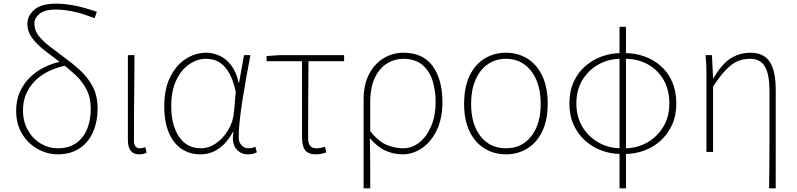

<svg xmlns="http://www.w3.org/2000/svg" viewBox="-20 -827 4337 1045"><path d="M293 13Q239 13 187 -15Q135 -43 101.5 -96.5Q68 -150 68 -224Q68 -296 100.5 -351Q133 -406 189 -442.5Q245 -479 316 -493L337 -470Q227 -447 166 -382Q105 -317 105 -227Q105 -165 132 -118Q159 -71 202 -45.5Q245 -20 293 -20Q356 -20 396 -49Q436 -78 455 -126.5Q474 -175 474 -235Q474 -295 451.5 -339Q429 -383 392.5 -417.5Q356 -452 314 -483Q267 -518 224.5 -551Q182 -584 155.5 -619.5Q129 -655 129 -697Q129 -741 166.5 -774Q204 -807 286 -807Q330 -807 381.5 -797.5Q433 -788 507 -763L495 -728Q419 -757 370 -766Q321 -775 284 -775Q222 -775 194.5 -751.5Q167 -728 167 -699Q167 -663 189.5 -633.5Q212 -604 249.5 -575Q287 -546 332 -513Q376 -481 417 -443.5Q458 -406 484.5 -356Q511 -306 511 -238Q511 -163 485.5 -106.5Q460 -50 411.5 -18.5Q363 13 293 13Z M737 13Q718 13 704.5 5Q691 -3 683.5 -20.5Q676 -38 676 -66V-527H712Q712 -448 711 -370.5Q710 -293 709.5 -215.5Q709 -138 709 -59Q709 -40 718 -30Q727 -20 740 -20Q748 -20 754.5 -21.5Q761 -23 771 -26L778 4Q771 8 761 10.5Q751 13 737 13Z M1070 13Q1013 13 969 -16Q925 -45 899.5 -103.5Q874 -162 874 -249Q874 -342 906 -407Q938 -472 990.5 -506Q1043 -540 1103 -540Q1139 -540 1174.5 -524Q1210 -508 1238 -472Q1266 -436 1279 -376H1281L1308 -527H1343Q1332 -470 1321 -408.5Q1310 -347 1300.5 -287Q1291 -227 1285 -173.5Q1279 -120 1279 -79Q1279 -53 1294.5 -36.5Q1310 -20 1332 -20Q1342 -20 1352.5 -22.5Q1363 -25 1370 -28L1378 2Q1370 6 1358 9.5Q1346 13 1329 13Q1289 13 1264.5 -18Q1240 -49 1251 -109H1248Q1181 13 1070 13ZM1073 -20Q1117 -20 1156.5 -47.5Q1196 -75 1223 -121Q1250 -167 1254 -222L1263 -328Q1250 -387 1231 -422.5Q1212 -458 1189.5 -476.5Q1167 -495 1144.5 -501Q1122 -507 1102 -507Q1053 -507 1009.5 -477Q966 -447 939 -389.5Q912 -332 912 -249Q912 -145 954.5 -82.5Q997 -20 1073 -20Z M1700 13Q1672 13 1655.5 3.5Q1639 -6 1631.5 -27Q1624 -48 1624 -81V-494H1431V-522L1503 -527H1853V-494H1659Q1658 -388 1657.5 -284Q1657 -180 1657 -75Q1657 -47 1667.5 -33.5Q1678 -20 1703 -20Q1715 -20 1727 -22.5Q1739 -25 1749 -28L1756 2Q1748 6 1732.5 9.5Q1717 13 1700 13Z M1959 198V-283Q1959 -368 1989.5 -425Q2020 -482 2069.5 -511Q2119 -540 2176 -540Q2283 -540 2335.5 -466.5Q2388 -393 2388 -271Q2388 -182 2357 -118Q2326 -54 2276.5 -20.5Q2227 13 2172 13Q2123 13 2079 -6.5Q2035 -26 1993 -75Q1994 -22 1994.5 19.5Q1995 61 1995 103Q1995 145 1995 198ZM2174 -20Q2223 -20 2263 -52Q2303 -84 2327 -141Q2351 -198 2351 -271Q2351 -338 2333 -391.5Q2315 -445 2276 -476Q2237 -507 2174 -507Q2128 -507 2087 -482Q2046 -457 2020.5 -404.5Q1995 -352 1995 -268V-113Q2042 -55 2086.5 -37.5Q2131 -20 2174 -20Z M2734 13Q2669 13 2617 -19Q2565 -51 2535.5 -112.5Q2506 -174 2506 -262Q2506 -352 2535.5 -414Q2565 -476 2617 -508Q2669 -540 2734 -540Q2799 -540 2850.5 -508Q2902 -476 2931.5 -414Q2961 -352 2961 -262Q2961 -174 2931.5 -112.5Q2902 -51 2850.5 -19Q2799 13 2734 13ZM2734 -20Q2821 -20 2872 -86Q2923 -152 2923 -262Q2923 -335 2900 -390Q2877 -445 2834.5 -476Q2792 -507 2734 -507Q2676 -507 2633 -476Q2590 -445 2567 -390Q2544 -335 2544 -262Q2544 -152 2595 -86Q2646 -20 2734 -20Z M3359 11Q3306 11 3256 -7Q3206 -25 3166 -60.5Q3126 -96 3102.5 -147Q3079 -198 3079 -264Q3079 -330 3102.5 -381.5Q3126 -433 3166 -467.5Q3206 -502 3256 -520Q3306 -538 3359 -538V-507Q3295 -507 3240 -477.5Q3185 -448 3151 -393.5Q3117 -339 3117 -264Q3117 -190 3151 -135Q3185 -80 3240 -50Q3295 -20 3359 -20ZM3381 11V-20Q3445 -20 3500 -50Q3555 -80 3589 -135Q3623 -190 3623 -264Q3623 -339 3591 -393.5Q3559 -448 3504.5 -477.5Q3450 -507 3381 -507V-538Q3437 -538 3487.5 -520Q3538 -502 3577 -467.5Q3616 -433 3638.5 -381.5Q3661 -330 3661 -264Q3661 -198 3637.5 -147Q3614 -96 3574.5 -60.5Q3535 -25 3485 -7Q3435 11 3381 11ZM3352 198V-681H3387V198Z M4166 198Q4167 132 4167.5 65Q4168 -2 4168 -68.5Q4168 -135 4168 -201.5Q4168 -268 4168 -334Q4168 -421 4143.5 -464Q4119 -507 4063 -507Q4026 -507 3995 -494Q3964 -481 3932 -448Q3900 -415 3861 -356V0H3825V-396Q3825 -428 3824.5 -457.5Q3824 -487 3820 -527H3855L3861 -401H3863Q3908 -478 3956.5 -509Q4005 -540 4066 -540Q4137 -540 4169.5 -490.5Q4202 -441 4202 -339V198Z"/></svg>

Font: Noto Sans JP
Style: Regular
Weight: 100
Designer: Ryoko NISHIZUKA 西塚涼子 (kana, bopomofo & ideographs); Paul D. Hunt (Latin, Greek & Cyrillic); Sandoll Communications 산돌커뮤니
Foundry: Adobe
Version: Version 2.004;hotconv 1.0.118;makeotfexe 2.5.65603